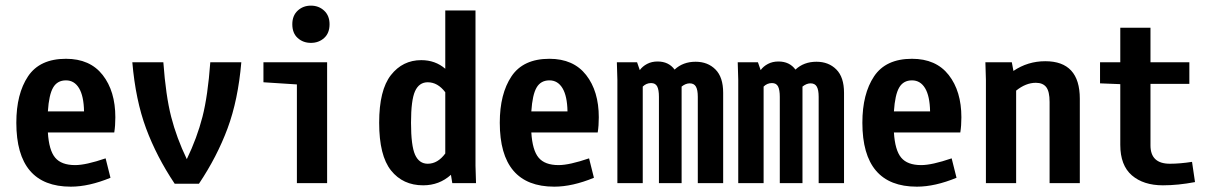

<svg xmlns="http://www.w3.org/2000/svg" viewBox="-20 -663 4415 695"><path d="M397.5 -238.3Q397.5 -208 393.6 -183.6H153.3Q157.2 -119.1 179.7 -92.3Q202.1 -65.4 252 -65.4Q291 -65.4 362.3 -89.8L379.9 -19.5Q301.8 12.7 236.3 12.7Q39.1 12.7 39.1 -218.8Q39.1 -323.2 81.5 -386.7Q124 -450.2 218.8 -450.2Q305.7 -450.2 351.6 -391.6Q397.5 -333 397.5 -238.3ZM153.3 -259.8H284.2Q283.2 -315.4 266.1 -343.8Q249 -372.1 218.8 -372.1Q187.5 -372.1 172.4 -346.2Q157.2 -320.3 153.3 -259.8Z M853.5 -437.5Q841.8 -300.8 803.7 -198.2Q765.6 -95.7 700.2 2H612.3Q546.9 -95.7 508.8 -198.2Q470.7 -300.8 459 -437.5H571.3Q580.1 -316.4 599.6 -240.2Q619.1 -164.1 656.2 -86.9Q693.4 -164.1 712.9 -240.2Q732.4 -316.4 741.2 -437.5Z M1054.7 -357.4 933.6 -365.2V-437.5H1164.1V0H1054.7ZM1105.5 -642.6Q1133.8 -642.6 1153.3 -624.5Q1172.9 -606.4 1172.9 -575.2Q1172.9 -543 1153.3 -525.4Q1133.8 -507.8 1105.5 -507.8Q1077.1 -507.8 1057.6 -525.4Q1038.1 -543 1038.1 -575.2Q1038.1 -606.4 1057.6 -624.5Q1077.1 -642.6 1105.5 -642.6Z M1617.2 0 1612.3 -30.3Q1570.3 7.8 1511.7 7.8Q1438.5 7.8 1395.5 -45.9Q1352.5 -99.6 1352.5 -218.8Q1352.5 -336.9 1395 -391.1Q1437.5 -445.3 1504.9 -445.3Q1555.7 -445.3 1591.8 -414.1V-625H1701.2V-63.5L1703.1 0ZM1591.8 -107.4V-329.1Q1564.5 -365.2 1528.3 -365.2Q1497.1 -365.2 1482.4 -333Q1467.8 -300.8 1467.8 -218.8Q1467.8 -135.7 1482.4 -103Q1497.1 -70.3 1528.3 -70.3Q1564.5 -70.3 1591.8 -107.4Z M2147.5 -238.3Q2147.5 -208 2143.6 -183.6H1903.3Q1907.2 -119.1 1929.7 -92.3Q1952.1 -65.4 2002 -65.4Q2041 -65.4 2112.3 -89.8L2129.9 -19.5Q2051.8 12.7 1986.3 12.7Q1789.1 12.7 1789.1 -218.8Q1789.1 -323.2 1831.5 -386.7Q1874 -450.2 1968.8 -450.2Q2055.7 -450.2 2101.6 -391.6Q2147.5 -333 2147.5 -238.3ZM1903.3 -259.8H2034.2Q2033.2 -315.4 2016.1 -343.8Q1999 -372.1 1968.8 -372.1Q1937.5 -372.1 1922.4 -346.2Q1907.2 -320.3 1903.3 -259.8Z M2597.7 -327.1V0H2505.9V-312.5Q2505.9 -337.9 2499 -349.6Q2492.2 -361.3 2476.6 -361.3Q2461.9 -361.3 2447.3 -349.6V0H2365.2V-312.5Q2365.2 -337.9 2358.9 -350.1Q2352.5 -362.3 2336.9 -362.3Q2319.3 -362.3 2306.6 -349.6V0H2214.8V-374L2212.9 -437.5H2286.1L2295.9 -409.2Q2305.7 -422.9 2322.3 -431.6Q2338.9 -440.4 2360.4 -440.4Q2400.4 -440.4 2421.9 -411.1Q2452.1 -439.5 2498 -439.5Q2542 -439.5 2569.8 -411.6Q2597.7 -383.8 2597.7 -327.1Z M3035.2 -327.1V0H2943.4V-312.5Q2943.4 -337.9 2936.5 -349.6Q2929.7 -361.3 2914.1 -361.3Q2899.4 -361.3 2884.8 -349.6V0H2802.7V-312.5Q2802.7 -337.9 2796.4 -350.1Q2790 -362.3 2774.4 -362.3Q2756.8 -362.3 2744.1 -349.6V0H2652.3V-374L2650.4 -437.5H2723.6L2733.4 -409.2Q2743.2 -422.9 2759.8 -431.6Q2776.4 -440.4 2797.9 -440.4Q2837.9 -440.4 2859.4 -411.1Q2889.6 -439.5 2935.5 -439.5Q2979.5 -439.5 3007.3 -411.6Q3035.2 -383.8 3035.2 -327.1Z M3460 -238.3Q3460 -208 3456.1 -183.6H3215.8Q3219.7 -119.1 3242.2 -92.3Q3264.6 -65.4 3314.5 -65.4Q3353.5 -65.4 3424.8 -89.8L3442.4 -19.5Q3364.3 12.7 3298.8 12.7Q3101.6 12.7 3101.6 -218.8Q3101.6 -323.2 3144 -386.7Q3186.5 -450.2 3281.2 -450.2Q3368.2 -450.2 3414.1 -391.6Q3460 -333 3460 -238.3ZM3215.8 -259.8H3346.7Q3345.7 -315.4 3328.6 -343.8Q3311.5 -372.1 3281.2 -372.1Q3250 -372.1 3234.9 -346.2Q3219.7 -320.3 3215.8 -259.8Z M3888.7 -305.7V0H3779.3V-293.9Q3779.3 -332 3767.1 -347.7Q3754.9 -363.3 3729.5 -363.3Q3693.4 -363.3 3658.2 -335V0H3548.8V-374L3546.9 -437.5H3642.6L3648.4 -406.2Q3700.2 -441.4 3763.7 -441.4Q3888.7 -441.4 3888.7 -305.7Z M4144.5 -437.5H4285.2V-359.4H4144.5V-136.7Q4144.5 -70.3 4214.8 -70.3Q4251 -70.3 4294.9 -77.1L4305.7 -3.9Q4244.1 7.8 4189.5 7.8Q4119.1 7.8 4077.1 -28.3Q4035.2 -64.5 4035.2 -138.7V-358.4L3961.9 -361.3V-437.5H4035.2V-562.5H4144.5Z"/></svg>

Font: Sudo
Style: Bold
Weight: 700
Monospace: yes
Designer: Jens Kutilek
Foundry: Jens Kutilek
Version: Version 0.040